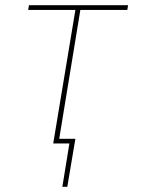

<svg xmlns="http://www.w3.org/2000/svg" viewBox="-20 -550 540 736"><path d="M219 166 246 0H184L269 -512H88L91 -530H471L468 -512H288L207 -18H269L238 166Z"/></svg>

Font: Iosevka Curly Thin Oblique
Style: Regular
Weight: 100
Italic angle: -9°
Monospace: yes
Designer: Belleve Invis
Foundry: Belleve Invis
Version: Version 11.1.0; ttfautohint (v1.8.3)